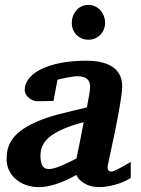

<svg xmlns="http://www.w3.org/2000/svg" viewBox="-20 -746 570 778"><path d="M318.8 -251Q231.4 -228 187.7 -196.5Q144 -165 144 -116.2Q144 -104.5 145.5 -94.5Q147 -84.5 150.6 -76.9Q154.3 -69.3 160.9 -65.2Q167.5 -61 178.2 -61Q189.5 -61 204.3 -65.7Q219.2 -70.3 234.9 -77.1Q250.5 -84 265.1 -91.3Q279.8 -98.6 290 -104Q290.5 -107.4 293 -119.4Q295.4 -131.3 298.8 -147.5Q302.2 -163.6 305.7 -181.4Q309.1 -199.2 312 -214.4Q314.9 -229.5 316.9 -239.7Q318.8 -250 318.8 -251ZM509.8 -24.9Q498.5 -17.6 483.9 -11Q469.2 -4.4 452.4 0.7Q435.5 5.9 417.5 9Q399.4 12.2 381.8 12.2Q363.3 12.2 348.1 8.1Q333 3.9 321.3 -3.2Q309.6 -10.3 301.5 -19Q293.5 -27.8 289.1 -37.1Q279.8 -31.7 263.7 -23.4Q247.6 -15.1 227.1 -7.1Q206.5 1 183.1 6.6Q159.7 12.2 136.2 12.2Q110.4 12.2 86.9 4.2Q63.5 -3.9 45.7 -18.6Q27.8 -33.2 17.3 -54.2Q6.8 -75.2 6.8 -101.1Q6.8 -117.2 9.5 -133.3Q12.2 -149.4 20.3 -165.5Q28.3 -181.6 42.7 -197.3Q57.1 -212.9 80.3 -227.5Q103.5 -242.2 136.5 -256.1Q169.4 -270 214.8 -282.2Q242.2 -289.6 272 -296.4Q301.8 -303.2 332 -311Q335.9 -335 340.6 -356.9Q345.2 -378.9 345.2 -396Q344.7 -405.3 342 -412.8Q339.4 -420.4 333.3 -425.8Q327.1 -431.2 317.4 -434.1Q307.6 -437 293 -437Q286.1 -437 274.4 -435.3Q262.7 -433.6 250.7 -431.4Q238.8 -429.2 228 -426.8Q217.3 -424.3 212.9 -422.9L196.8 -336.9L130.9 -335.9Q120.6 -335.9 111.6 -340.1Q102.5 -344.2 95.5 -350.6Q88.4 -356.9 84.2 -365Q80.1 -373 80.1 -380.9Q80.1 -406.7 97.9 -428.7Q115.7 -450.7 148.4 -466.6Q181.2 -482.4 227.3 -491.2Q273.4 -500 330.1 -500Q399.9 -500 437.5 -473.9Q475.1 -447.8 475.1 -396Q475.1 -384.3 472.7 -364.7Q470.2 -345.2 466.3 -321.5Q462.4 -297.9 457.3 -271.5Q452.1 -245.1 447.3 -219.7Q435.1 -159.7 419.9 -90.8Q418.9 -85.4 417.2 -78.4Q415.5 -71.3 416 -65.2Q416.5 -59.1 419.9 -54.9Q423.3 -50.8 432.1 -50.8Q438 -50.8 455.6 -59.6Q473.1 -68.4 509.8 -89.8ZM405.8 -652.8Q405.8 -639.2 400.6 -626.7Q395.5 -614.3 386.5 -605Q377.4 -595.7 365.2 -590.3Q353 -585 338.9 -585Q324.2 -585 311.8 -590.1Q299.3 -595.2 290.3 -604.2Q281.2 -613.3 276.1 -625.7Q271 -638.2 271 -652.8Q271 -668 275.9 -681.2Q280.8 -694.3 289.6 -704.3Q298.3 -714.4 310.5 -720.2Q322.8 -726.1 337.9 -726.1Q352.5 -726.1 365 -720.5Q377.4 -714.8 386.5 -704.8Q395.5 -694.8 400.6 -681.4Q405.8 -668 405.8 -652.8Z"/></svg>

Font: Charis SIL Phon
Style: Bold Italic
Weight: 700
Italic angle: -11°
Foundry: SIL International
Version: Version 5.000